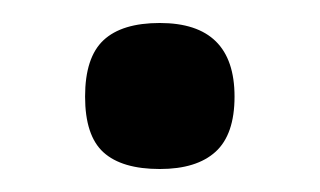

<svg xmlns="http://www.w3.org/2000/svg" viewBox="-20 -454 278 167"><path d="M119 -307Q86 -307 70 -321.5Q54 -336 54 -370Q54 -404 70 -419Q86 -434 119 -434Q184 -434 184 -370Q184 -337 167.5 -322Q151 -307 119 -307Z"/></svg>

Font: Encode Sans Narrow
Style: Medium
Weight: 500
Designer: Pablo Impallari, Andres Torresi
Foundry: Pablo Impallari, Andres Torresi
Version: Version 1.000; ttfautohint (v1.00) -l 8 -r 50 -G 200 -x 14 -